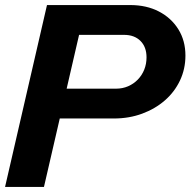

<svg xmlns="http://www.w3.org/2000/svg" viewBox="-29 -740 754 760"><path d="M-9 0 157 -720H486Q551 -720 600 -694.5Q649 -669 677 -624Q705 -579 705 -520Q705 -467 683.5 -421.5Q662 -376 623.5 -342.5Q585 -309 533.5 -290Q482 -271 422 -271H176L203 -389H430Q456 -389 478 -398.5Q500 -408 516.5 -425Q533 -442 542 -464.5Q551 -487 551 -513Q551 -554 527 -578Q503 -602 462 -602H284L145 0Z"/></svg>

Font: Instrument Sans
Style: Bold Italic
Weight: 700
Italic angle: -13°
Designer: Rodrigo Fuenzalida
Foundry: fragTYPE
Version: Version 1.000;gftools[0.9.28]